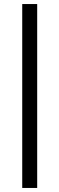

<svg xmlns="http://www.w3.org/2000/svg" viewBox="-20 -740 294 950"><path d="M90 190H164V-720H90Z"/></svg>

Font: Fixel Text Regular
Style: Regular
Weight: 400
Width: 4
Designer: AlfaBravo + MacPaw
Foundry: Kyrylo Tkachov, Marchela Mozhyna, Serhii Makarenko, Maria Weinstein, Zakhar Kryvoshyya
Version: Version 1.211